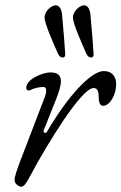

<svg xmlns="http://www.w3.org/2000/svg" viewBox="-20 -687 458 724"><path d="M218 -470C223 -470 226 -475 226 -483C226 -493 218 -590 214 -632C212 -655 202 -667 190 -667C174 -667 148 -645 148 -621C148 -597 183 -521 197 -488C203 -474 209 -470 218 -470ZM325 -470C330 -470 333 -475 333 -483C333 -493 325 -590 321 -632C319 -655 309 -667 297 -667C281 -667 255 -645 255 -621C255 -597 290 -521 304 -488C310 -474 316 -470 325 -470ZM60 17C76 17 86 -11 122 -75C144 -114 283 -355 333 -355C347 -355 352 -343 352 -323C352 -302 357 -288 368 -288C396 -288 418 -332 418 -369C418 -396 405 -419 371 -419C324 -419 237 -327 157 -190C156 -187 153 -186 150 -186C146 -186 142 -190 145 -196L190 -309C214 -369 225 -414 170 -414C142 -414 79 -389 79 -356C79 -349 83 -346 88 -346C91 -346 93 -346 96 -348C105 -353 125 -359 144 -359C157 -359 156 -341 150 -324L58 -84C44 -46 35 -23 35 -7C35 5 50 17 60 17Z"/></svg>

Font: EB Garamond
Style: Italic
Weight: 400
Italic angle: -17.2°
Designer: Georg Duffner and Octavio Pardo
Foundry: Georg Duffner
Version: Version 1.000;PS 001.000;hotconv 1.0.88;makeotf.lib2.5.64775